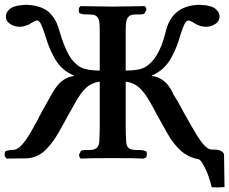

<svg xmlns="http://www.w3.org/2000/svg" viewBox="-23 -672 974 816"><path d="M4.9 2Q3.4 0.5 1 -2.9Q-1.5 -6.3 -2.9 -7.8V-22Q-1 -27.8 1 -29.8Q16.6 -35.2 36.1 -35.2Q56.6 -38.1 78.6 -66.4Q100.6 -94.7 127 -145Q134.3 -155.3 142.1 -172.9Q158.7 -205.1 174.8 -232.9Q197.8 -275.9 213.9 -298.8Q243.7 -342.3 291 -349.1V-351.1Q264.2 -361.8 242.9 -381.3Q221.7 -400.9 207.3 -427.5Q192.9 -454.1 185.1 -474.4Q177.2 -494.6 168.9 -522Q158.7 -554.2 151.1 -569.6Q143.6 -585 134.8 -585Q128.4 -585 112.8 -576.2Q110.8 -575.2 107.4 -572.5Q104 -569.8 102.1 -568.8Q77.1 -558.1 61 -558.1Q38.6 -558.1 20.3 -570.1Q2 -582 2 -601.1Q2 -621.1 20.5 -635.3Q39.1 -649.4 80.1 -650.9Q89.4 -652.3 99.1 -650.9Q131.3 -648.9 155.8 -638.4Q180.2 -627.9 194.6 -610.6Q209 -593.3 216.8 -576.7Q224.6 -560.1 230 -539.1Q230.5 -537.6 231.4 -534.4Q232.4 -531.2 232.9 -529.8Q248 -478.5 267.8 -441.7Q287.6 -404.8 319.8 -386.2Q347.7 -372.1 400.9 -372.1V-529.8Q400.9 -558.6 399.9 -570.8Q398.4 -590.8 390.4 -600.1Q382.3 -609.4 365.2 -609.9Q357.4 -610.8 338.9 -610.8Q329.1 -610.8 315.9 -615.2Q312 -619.1 312 -623V-637.2Q315.9 -643.1 318.8 -646Q324.2 -646 379.2 -645Q434.1 -644 455.1 -644Q475.6 -644 531.7 -645Q587.9 -646 592.8 -646Q599.1 -639.6 599.1 -628.9Q598.1 -627.4 595.9 -624Q593.8 -620.6 592.8 -619.1Q592.8 -610.8 574.2 -610.8Q552.7 -610.8 543.9 -609.9Q515.1 -607.4 512.2 -570.8Q511.2 -558.6 511.2 -529.8V-372.1Q567.4 -372.1 592.8 -386.2Q650.4 -418.5 679.2 -528.8L681.2 -537.1Q706.5 -644 813 -650.9Q823.2 -652.3 833 -650.9Q873.5 -649.4 891.8 -635.3Q910.2 -621.1 910.2 -601.1Q910.2 -582 892.1 -570.1Q874 -558.1 852.1 -558.1Q845.7 -558.1 842.8 -559.1Q828.6 -560.1 811 -568.8Q809.1 -569.8 804.9 -572.5Q800.8 -575.2 798.8 -576.2Q783.2 -585 776.9 -585Q768.6 -585 761.2 -569.8Q753.9 -554.7 743.2 -522Q735.8 -495.6 727.5 -474.4Q719.2 -453.1 705.3 -427.2Q691.4 -401.4 670.2 -381.6Q648.9 -361.8 622.1 -351.1V-349.1Q681.2 -342.3 711.9 -275.9H710.9Q727.1 -250.5 732.9 -240.2Q738.3 -230.5 750.2 -208Q762.2 -185.5 769 -174.8Q773.9 -166 782.7 -150.6Q791.5 -135.3 794.9 -128.9Q832 -62.5 856.9 -43.9Q867.2 -36.1 879.9 -36.1H891.1Q904.8 -36.1 917 -29.8Q929.2 -23.4 929.2 -13.2L931.2 123Q907.7 125.5 877 124Q862.3 62.5 838.9 24.9Q830.1 8.3 821.8 4.9Q777.8 -2.9 746.1 -31Q714.4 -59.1 689 -104Q688 -106 643.1 -186Q628.4 -214.8 617.2 -233.9Q591.8 -279.3 568.6 -299.8Q545.4 -320.3 511.2 -325.2V-131.8Q511.2 -106 513.2 -69.8Q514.6 -51.8 522.7 -43.9Q530.8 -36.1 547.9 -35.2Q555.7 -34.2 574.2 -34.2Q584 -34.2 597.2 -29.8Q599.1 -27.8 601.1 -22Q601.1 -8.8 599.1 -3.9L587.9 2Q561.5 0 457 0Q350.1 0 319.8 2Q313 -4.9 313 -15.1Q314 -17.1 315.9 -20.5Q317.9 -23.9 318.8 -25.9Q318.8 -34.2 338.9 -34.2Q357.4 -34.2 365.2 -35.2Q396 -36.6 398.9 -69.8Q400.9 -106 400.9 -131.8V-325.2Q366.7 -320.3 343.8 -299.8Q320.8 -279.3 295.9 -233.9Q276.4 -200.2 269 -186Q264.6 -178.7 249.3 -150.1Q233.9 -121.6 225.1 -106.9Q212.4 -85.4 200.2 -68.8Q188 -52.2 170.9 -35.2Q153.8 -18.1 132.6 -8.8Q111.3 0.5 87.9 1Z"/></svg>

Font: Common Serif SemiBold
Style: Regular
Weight: 600
Designer: Philipp H. Poll, Khaled Hosny
Foundry: Stefan Peev, Context Ltd.
Version: Version 1.026